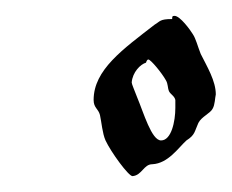

<svg xmlns="http://www.w3.org/2000/svg" viewBox="-20 -632 292 242"><path d="M252 -513C252 -530 241 -548 233 -564C229 -574 227 -583 223 -589C220 -594 207 -612 200 -612C197 -612 197 -611 197 -608C181 -608 182 -605 175 -601C135 -570 98 -544 98 -506C98 -496 104 -495 106 -487C108 -478 109 -464 113 -455C120 -440 142 -410 147 -410C159 -411 161 -425 172 -425C192 -426 205 -446 215 -455C226 -462 225 -466 230 -477C234 -485 245 -489 248 -495C251 -500 251 -509 252 -513ZM201 -506C201 -503 201 -500 201 -496C201 -479 196 -455 183 -455C171 -455 161 -490 153 -509C150 -517 146 -526 146 -528C147 -541 157 -551 164 -553C164 -553 165 -557 167 -557C170 -557 184 -540 189 -531C192 -526 191 -522 193 -517C195 -513 200 -511 201 -506Z"/></svg>

Font: Jim Nightshade
Style: Regular
Weight: 400
Designer: Astigmatic (AOETI)
Foundry: Astigmatic (AOETI)
Version: Version 1.000